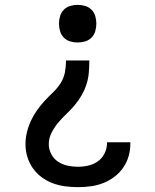

<svg xmlns="http://www.w3.org/2000/svg" viewBox="-20 -558 640 791"><path d="M301 213Q275 213 248.5 209.5Q222 206 197.5 197Q173 188 151.5 172Q130 156 115 134.5Q100 113 92.5 87.5Q85 62 85 36Q85 11 91 -13.5Q97 -38 107.5 -60.5Q118 -83 132 -103Q146 -123 163 -141.5Q180 -160 198 -177Q216 -194 229.5 -215Q243 -236 247.5 -260.5Q252 -285 252 -309H348Q348 -285 346 -260Q344 -235 336.5 -211.5Q329 -188 316.5 -166Q304 -144 288 -125Q272 -106 254 -89Q236 -72 220 -53Q204 -34 192.5 -11.5Q181 11 181 36Q181 57 191 76.5Q201 96 219 108Q237 120 258.5 124.5Q280 129 301 129Q323 129 344.5 124Q366 119 383.5 106.5Q401 94 411 73.5Q421 53 421 31Q421 30 421 29.5Q421 29 421 28H517Q517 29 517 31Q517 33 517 34Q517 61 509.5 86.5Q502 112 487 133.5Q472 155 450.5 171Q429 187 404.5 196.5Q380 206 353.5 209.5Q327 213 301 213ZM300 -383Q284 -383 269 -387.5Q254 -392 243 -403Q232 -414 227.5 -429.5Q223 -445 223 -461Q223 -476 227.5 -491.5Q232 -507 243 -518Q254 -529 269 -533.5Q284 -538 300 -538Q316 -538 331 -533.5Q346 -529 357 -518Q368 -507 372.5 -491.5Q377 -476 377 -461Q377 -445 372.5 -429.5Q368 -414 357 -403Q346 -392 331 -387.5Q316 -383 300 -383Z"/></svg>

Font: Iosevka Curly Medium Extended
Style: Regular
Weight: 500
Width: 7
Monospace: yes
Designer: Belleve Invis
Foundry: Belleve Invis
Version: Version 11.1.0; ttfautohint (v1.8.3)